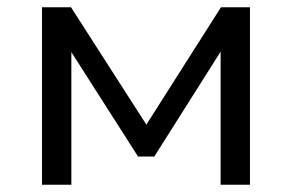

<svg xmlns="http://www.w3.org/2000/svg" viewBox="-20 -510 806 530"><path d="M96 0V-490H176L384 -166L590 -490H670V0H589V-388H602L406 -78H361L163 -388H177V0Z"/></svg>

Font: Nunito Sans 10pt SemiExpanded
Style: Regular
Weight: 400
Width: 6
Designer: Vernon Adams
Foundry: Vernon Adams
Version: Version 3.101;gftools[0.9.27]